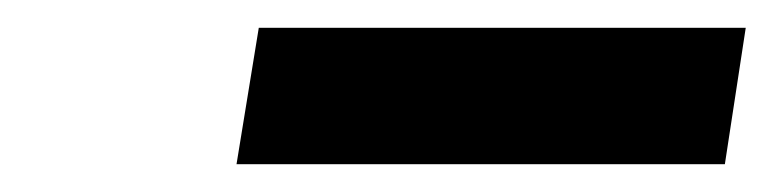

<svg xmlns="http://www.w3.org/2000/svg" viewBox="-20 -706 556 138"><path d="M150 -588H501L516 -686H166Z"/></svg>

Font: Jost* 500 Medium Italic
Style: Italic
Weight: 500
Italic angle: -10°
Version: Version 3.200; ttfautohint (v0.97) -l 8 -r 50 -G 200 -x 14 -